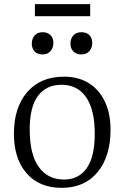

<svg xmlns="http://www.w3.org/2000/svg" viewBox="-20 -890 599 924"><path d="M277 14Q169 14 108 -56Q47 -126 47 -246Q47 -373 111 -447Q175 -521 288 -521Q358 -521 408 -489.5Q458 -458 485 -400.5Q512 -343 512 -266Q512 -137 449.5 -61.5Q387 14 277 14ZM288 -26Q359 -26 397.5 -81Q436 -136 436 -246Q436 -362 394.5 -422Q353 -482 276 -482Q203 -482 163 -429Q123 -376 123 -266Q123 -147 166.5 -86.5Q210 -26 288 -26ZM371 -628Q347 -628 333 -642.5Q319 -657 319 -680Q319 -704 333 -719.5Q347 -735 372 -735Q396 -735 410 -721Q424 -707 424 -683Q424 -660 410 -644Q396 -628 371 -628ZM184 -628Q160 -628 146.5 -642.5Q133 -657 133 -680Q133 -704 147 -719.5Q161 -735 185 -735Q209 -735 223 -721Q237 -707 237 -683Q237 -660 223 -644Q209 -628 184 -628ZM148 -812V-870H414V-812Z"/></svg>

Font: Literata 36pt Light
Style: Regular
Weight: 300
Designer: Latin by Veronika Burian and Jose Scaglione. Greek by Irene Vlachou. Cyrillic by Vera Evstafieva.
Foundry: TypeTogether
Version: Version 3.002